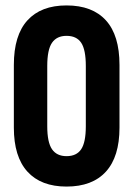

<svg xmlns="http://www.w3.org/2000/svg" viewBox="-20 -681 491 707"><path d="M225 6Q131 6 81 -49Q31 -104 31 -211V-442Q31 -551 81 -606Q131 -661 225 -661Q320 -661 370 -606Q420 -551 420 -442V-211Q420 -104 370 -49Q320 6 225 6ZM225 -106Q262 -106 279 -131.5Q296 -157 296 -216V-438Q296 -498 279 -523.5Q262 -549 225 -549Q189 -549 171.5 -523.5Q154 -498 154 -438V-216Q154 -157 171.5 -131.5Q189 -106 225 -106Z"/></svg>

Font: Sofia Sans Extra Condensed ExtraBold
Style: Regular
Weight: 800
Designer: Botio Nikoltchev, Ani Petrova
Foundry: lettersoup
Version: Version 4.101; ttfautohint (v1.8.4.7-5d5b)